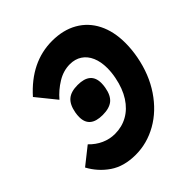

<svg xmlns="http://www.w3.org/2000/svg" viewBox="-206 -876 1018 1018"><g transform="rotate(-45 303.0 -367.5)"><path d="M612 -455.5Q612 -408 602.5 -357Q582 -248.5 526.8 -166.8Q471.5 -85 394 -41.2Q316.5 2.5 231.5 2.5Q144 2.5 85.8 -37.2Q27.5 -77 -6.5 -140L90.5 -217Q120 -186 156.2 -169.8Q192.5 -153.5 232 -153.5Q284 -153.5 327 -177.5Q370 -201.5 400 -248.2Q430 -295 443 -361.5Q450 -396 450 -429.5Q450 -477 434.8 -512Q419.5 -547 391 -565.8Q362.5 -584.5 323.5 -584.5Q275 -584.5 230 -557Q185 -529.5 151.5 -490L62.5 -600Q186 -738.5 344.5 -738.5Q427 -738.5 487.2 -704.2Q547.5 -670 579.8 -606.2Q612 -542.5 612 -455.5ZM371.5 -395.5Q371.5 -381 368.5 -363.5Q360 -314 333.5 -292.2Q307 -270.5 256.5 -270.5Q160.5 -270.5 160.5 -351Q160.5 -366 163.5 -383Q172.5 -433 198.8 -455.2Q225 -477.5 275 -477.5Q371.5 -477.5 371.5 -395.5Z"/></g></svg>

Font: JuliaMono ExtraBold
Style: Italic
Weight: 800
Italic angle: -9°
Monospace: yes
Designer: cormullion
Foundry: corm
Version: Version 0.057; ttfautohint (v1.8.4)